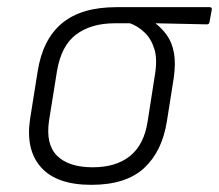

<svg xmlns="http://www.w3.org/2000/svg" viewBox="-20 -504 611 536"><path d="M235 12Q138 12 94.5 -37Q51 -86 64 -172L85 -304Q99 -394 153 -439Q207 -484 305 -484H565Q573 -484 571 -476L565 -443Q564 -436 558 -436L415 -439V-438Q432 -425 446 -405.5Q460 -386 465.5 -357Q471 -328 465 -286L446 -166Q433 -82 382.5 -35Q332 12 235 12ZM239 -37Q304 -37 343 -68.5Q382 -100 392 -164L412 -292Q420 -338 411 -367Q402 -396 383.5 -413.5Q365 -431 343 -439H300Q235 -439 193 -408Q151 -377 139 -305L117 -168Q107 -101 139.5 -69Q172 -37 239 -37Z"/></svg>

Font: Sofia Sans Light
Style: Italic
Weight: 300
Italic angle: -9°
Version: Version 4.100-B